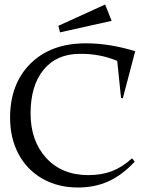

<svg xmlns="http://www.w3.org/2000/svg" viewBox="-20 -815 666 855"><path d="M335 -575.2Q232.4 -575.2 174.3 -504.6Q116.2 -434.1 116.2 -310.1Q116.2 -187.5 186 -111.3Q255.9 -35.2 374 -35.2Q432.6 -35.2 478.8 -53Q524.9 -70.8 567.9 -109.9L580.1 -95.2Q523.4 -34.7 462.6 -7.3Q401.9 20 327.1 20Q237.3 20 168.2 -19.8Q99.1 -59.6 62 -130.1Q24.9 -200.7 24.9 -291Q24.9 -441.4 115.7 -531.7Q206.5 -622.1 362.8 -622.1Q468.3 -622.1 582 -586.9L526.9 -377L519 -378.9L502 -543.9Q422.9 -576.7 335 -575.2ZM240.2 -700.2 448.2 -794.9 477.1 -722.2 247.1 -670.9Z"/></svg>

Font: Halibut
Style: Regular
Weight: 400
Designer: Matteo Maggi
Foundry: Collletttivo
Version: Version 3.080 | FøM Fix